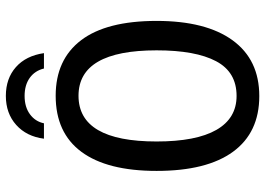

<svg xmlns="http://www.w3.org/2000/svg" viewBox="-142 -732 885 640"><g transform="rotate(-90 300.0 -412.5)"><path d="M549.8 -332.5Q549.8 -168 485.1 -79.1Q420.4 9.8 299.3 9.8Q177.7 9.8 113.8 -77.6Q49.8 -165 49.8 -332.5Q49.8 -497.1 113.3 -583Q176.8 -668.9 300.3 -668.9Q420.9 -668.9 485.4 -584.2Q549.8 -499.5 549.8 -332.5ZM451.7 -332.5Q451.7 -592.8 300.3 -592.8Q147.9 -592.8 147.9 -332.5Q147.9 -200.7 186.5 -133.3Q225.1 -65.9 299.8 -65.9Q379.4 -65.9 415.5 -134.3Q451.7 -202.6 451.7 -332.5ZM299.8 -835Q357.9 -835 395.8 -801.5Q433.6 -768.1 442.4 -708H391.1Q383.8 -738.3 359.9 -755.4Q335.9 -772.5 299.8 -772.5Q262.7 -772.5 238.5 -754.6Q214.4 -736.8 208.5 -708H157.2Q164.6 -766.1 203.1 -800.5Q241.7 -835 299.8 -835Z"/></g></svg>

Font: Courier New
Style: Regular
Weight: 400
Designer: Steve Matteson
Foundry: Ascender Corporation
Version: Version 2.00.3